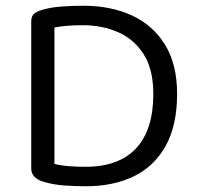

<svg xmlns="http://www.w3.org/2000/svg" viewBox="-20 -639 692 670"><path d="M515 -311Q515 -186 455 -121.5Q395 -57 278 -57Q249 -57 221.5 -59Q194 -61 170 -67V-543Q190 -547 214 -549Q238 -551 269 -551Q337 -551 392.5 -526.5Q448 -502 481.5 -449.5Q515 -397 515 -311ZM598 -311Q598 -414 556.5 -482Q515 -550 441.5 -584.5Q368 -619 270 -619Q231 -619 192 -616Q153 -613 122 -603Q106 -598 97.5 -589.5Q89 -581 89 -565V-51Q89 -18 131 -5Q167 6 207.5 8.5Q248 11 279 11Q376 11 447.5 -24Q519 -59 558.5 -130.5Q598 -202 598 -311Z"/></svg>

Font: Baloo Tamma 2
Style: Regular
Weight: 400
Designer: Divya Kowshik, Shuchita Grover and Ek Type
Foundry: Ek Type
Version: Version 1.700